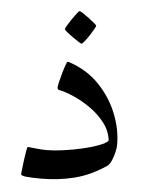

<svg xmlns="http://www.w3.org/2000/svg" viewBox="-48 -649 534 694"><g transform="rotate(5 219.5 -301.5)"><path d="M390.1 -141.1Q390.1 -121.6 381.3 -95.2Q372.6 -68.8 361.3 -61Q304.2 -22.5 246.6 -8.3Q189 5.9 128.9 5.9Q93.3 5.9 73.5 3.9Q53.7 2 53.7 -4.4Q53.7 -6.3 55.4 -21.7Q57.1 -37.1 59.6 -56.2Q62 -75.2 64.7 -89.6Q67.4 -104 69.3 -104Q72.8 -104 96.2 -101.3Q119.6 -98.6 138.2 -98.6Q163.6 -98.6 197.8 -103.3Q231.9 -107.9 265.9 -115.7Q299.8 -123.5 325.2 -133.1Q350.6 -142.6 358.4 -152.3Q354.5 -186.5 332.8 -215.1Q311 -243.7 280.3 -265.4Q249.5 -287.1 217.8 -301Q186 -314.9 162.1 -319.3Q157.7 -321.8 157.7 -327.6Q157.7 -333.5 161.4 -348.9Q165 -364.3 169.9 -381.3Q174.8 -398.4 179.4 -410.9Q184.1 -423.3 185.5 -423.3Q189.5 -423.3 192.4 -421.9Q257.3 -400.4 301.3 -354.5Q345.2 -308.6 367.7 -252Q390.1 -195.3 390.1 -141.1ZM277.3 -562Q277.3 -559.6 271.2 -548.6Q265.1 -537.6 256.6 -524.7Q248 -511.7 240.2 -502.2Q232.4 -492.7 229.5 -492.7Q228 -492.7 218 -499Q208 -505.4 195.8 -513.9Q183.6 -522.5 174.6 -530Q165.5 -537.6 165.5 -540Q165.5 -543 171.9 -553.7Q178.2 -564.5 187 -577.4Q195.8 -590.3 203.4 -599.9Q210.9 -609.4 212.9 -609.4Q215.8 -609.4 226.1 -602.8Q236.3 -596.2 248 -587.4Q259.8 -578.6 268.6 -571Q277.3 -563.5 277.3 -562Z"/></g></svg>

Font: Scheherazade New Rohingya
Style: Regular
Weight: 400
Designer: SIL International
Foundry: SIL International
Version: Version 3.000 ; LngRng